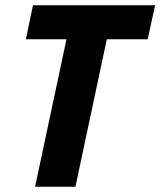

<svg xmlns="http://www.w3.org/2000/svg" viewBox="-20 -708 608 728"><path d="M113 0 232 -559H78L105 -688H568L540 -559H385L266 0Z"/></svg>

Font: Saira SemiCondensed
Style: Bold Italic
Weight: 700
Width: 4
Italic angle: -12°
Designer: Hector Gatti with collaboration of the Omnibus-Type team
Foundry: Omnibus-Type
Version: Version 1.101